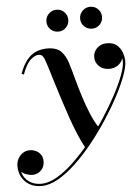

<svg xmlns="http://www.w3.org/2000/svg" viewBox="-109 -719 745 1026"><g transform="rotate(-5 263.5 -206.0)"><path d="M72 260Q35.5 260 8.8 244.8Q-18 229.5 -32.8 203Q-47.5 176.5 -47.5 142Q-47.5 122 -38.2 104.2Q-29 86.5 -12.5 75.2Q4 64 26 64Q41.5 64 57.5 71.2Q73.5 78.5 83.8 93Q94 107.5 94 129.5Q94 159.5 74.8 178Q55.5 196.5 30.5 196.5Q13.5 196.5 -4.2 190Q-22 183.5 -34.2 171.5Q-46.5 159.5 -46.5 142H-34.5Q-34.5 173.5 -21.8 197.2Q-9 221 15 234.5Q39 248 72 248Q112 248 158 221Q204 194 251.2 148.2Q298.5 102.5 343.8 45.8Q389 -11 428.5 -71.8Q468 -132.5 498.2 -189.2Q528.5 -246 545.5 -291.8Q562.5 -337.5 562.5 -364Q562.5 -385 554.5 -406.5Q546.5 -428 529.8 -442.5Q513 -457 486 -457V-468.5Q509 -468.5 526.2 -458.5Q543.5 -448.5 553.2 -432.8Q563 -417 563 -400Q563 -380.5 552.5 -365Q542 -349.5 525 -340.8Q508 -332 488 -332Q453.5 -332 432.8 -352.2Q412 -372.5 412 -401Q412 -429.5 433 -449.5Q454 -469.5 486 -469.5Q519.5 -469.5 539 -452.8Q558.5 -436 567 -411.5Q575.5 -387 575.5 -364.5Q575.5 -336.5 558.2 -289.2Q541 -242 510.5 -184Q480 -126 440 -64.5Q400 -3 353.8 55Q307.5 113 258.8 159.2Q210 205.5 162.2 232.8Q114.5 260 72 260ZM324.5 79.5Q306.5 48 288 4.5Q269.5 -39 252.2 -88.5Q235 -138 219 -188Q203 -238 189.2 -283Q175.5 -328 164.8 -362.8Q154 -397.5 147 -415.5Q144 -423.5 137.5 -431.5Q131 -439.5 115 -439.5Q97 -439.5 73.5 -418.5Q50 -397.5 29.5 -341.5L17.5 -346.5Q34 -391.5 55.5 -418.5Q77 -445.5 104.5 -457.5Q132 -469.5 165 -469.5Q216.5 -469.5 240.5 -444.2Q264.5 -419 276 -379.5Q286.5 -346 298.8 -299.8Q311 -253.5 326.8 -203.2Q342.5 -153 361.8 -105.8Q381 -58.5 405.5 -22.5Q396 -9 386.8 3.2Q377.5 15.5 367.8 27.5Q358 39.5 347.5 52.2Q337 65 324.5 79.5ZM414 -554Q389.5 -554 372.2 -571Q355 -588 355 -612.5Q355 -637 372.2 -654.2Q389.5 -671.5 414 -671.5Q438.5 -671.5 455.5 -654.2Q472.5 -637 472.5 -612.5Q472.5 -588 455.5 -571Q438.5 -554 414 -554ZM233 -554Q208.5 -554 191.2 -571Q174 -588 174 -612.5Q174 -637 191.2 -654.2Q208.5 -671.5 233 -671.5Q257.5 -671.5 274.5 -654.2Q291.5 -637 291.5 -612.5Q291.5 -588 274.5 -571Q257.5 -554 233 -554Z"/></g></svg>

Font: Bodoni Moda 18pt SemiBold
Style: Italic
Weight: 600
Italic angle: -13°
Designer: Owen Earl
Foundry: indestructible type
Version: Version 2.005